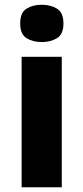

<svg xmlns="http://www.w3.org/2000/svg" viewBox="-20 -788 351 808"><path d="M156 -768Q193 -768 220 -751.5Q247 -735 247 -689Q247 -644 220 -627.5Q193 -611 156 -611Q118 -611 91.5 -627.5Q65 -644 65 -689Q65 -735 91.5 -751.5Q118 -768 156 -768ZM240 -549V0H71V-549Z"/></svg>

Font: Noto Sans Meetei Mayek ExtraBold
Style: Regular
Weight: 800
Designer: Monotype Design Team and Neelakash Kshetrimayum
Foundry: Monotype Imaging Inc.
Version: Version 2.002; ttfautohint (v1.8.4.7-5d5b)